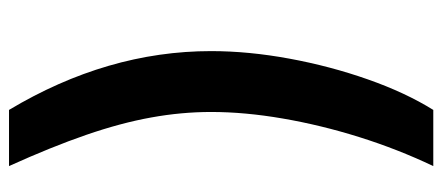

<svg xmlns="http://www.w3.org/2000/svg" viewBox="-288 -524 948 411"><g transform="rotate(90 185.5 -318.0)"><path d="M88.9 -296.4Q88.9 -376.5 105 -463.9Q121.1 -551.3 149.4 -631.8Q177.7 -712.4 214.8 -772H335Q298.8 -695.8 272.9 -613.3Q247.1 -530.8 233.2 -449.7Q219.2 -368.7 219.2 -296.4Q219.2 -232.9 231 -168Q242.7 -103 268.3 -28.8Q293.9 45.4 335 136.2H214.8Q88.9 -74.2 88.9 -296.4Z"/></g></svg>

Font: Inter Semi Bold
Style: Regular
Weight: 600
Designer: Rasmus Andersson
Foundry: rsms
Version: Version 4.000;git-e0f93cc